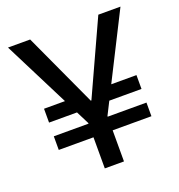

<svg xmlns="http://www.w3.org/2000/svg" viewBox="-120 -753 788 847"><g transform="rotate(-20 274.0 -329.5)"><path d="M66 -152V-216H501V-152ZM67 -280V-345H236V-280ZM335 -280V-345H501V-280ZM229 -6V-219L10 -653H114L273 -308H276L434 -653H538L319 -219V-6Z"/></g></svg>

Font: Bricolage Grotesque 60pt
Style: Regular
Weight: 400
Version: Version 1.001;gftools[0.9.33.dev8+g029e19f]